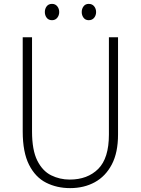

<svg xmlns="http://www.w3.org/2000/svg" viewBox="-20 -960 726 989"><path d="M341 9Q273 9 217.5 -19Q162 -47 129.5 -111.5Q97 -176 97 -283V-768H145V-283Q145 -187 172 -133Q199 -79 243.5 -57Q288 -35 339 -35Q431 -35 486 -90Q541 -145 541 -267V-768H588V-267Q588 -174 556 -113Q524 -52 468.5 -21.5Q413 9 341 9ZM248 -856Q230 -856 220.5 -868.5Q211 -881 211 -898Q211 -915 220.5 -927.5Q230 -940 248 -940Q265 -940 275 -927.5Q285 -915 285 -898Q285 -881 275 -868.5Q265 -856 248 -856ZM437 -856Q420 -856 410.5 -868.5Q401 -881 401 -898Q401 -915 410.5 -927.5Q420 -940 437 -940Q455 -940 465 -927.5Q475 -915 475 -898Q475 -881 465 -868.5Q455 -856 437 -856Z"/></svg>

Font: Yaldevi ExtraLight ExtraLight
Style: Regular
Weight: 250
Version: Version 1.100